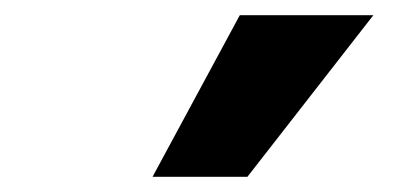

<svg xmlns="http://www.w3.org/2000/svg" viewBox="-20 -794 540 253"><path d="M181 -561 296 -774H472L306 -561Z"/></svg>

Font: Nunito Sans 7pt SemiExpanded ExtraBold
Style: Regular
Weight: 800
Width: 6
Designer: Vernon Adams
Foundry: Vernon Adams
Version: Version 3.101;gftools[0.9.27]